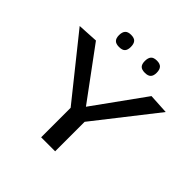

<svg xmlns="http://www.w3.org/2000/svg" viewBox="-226 -1077 1261 1261"><g transform="rotate(45 404.5 -447.0)"><path d="M342 0V-274L4 -696L147 -704L408 -350L663 -704L803 -696L472 -274V0ZM524 -781Q494 -781 481.5 -794.5Q469 -808 469 -836Q469 -865 481.5 -879.5Q494 -894 524 -894Q553 -894 566 -879.5Q579 -865 579 -836Q579 -808 566 -794.5Q553 -781 524 -781ZM284 -781Q255 -781 242 -794.5Q229 -808 229 -836Q229 -865 242 -879.5Q255 -894 284 -894Q314 -894 326.5 -879.5Q339 -865 339 -836Q339 -808 326.5 -794.5Q314 -781 284 -781Z"/></g></svg>

Font: Georama Extended Medium
Style: Regular
Weight: 500
Width: 7
Designer: Jean-Baptiste Levee
Foundry: Production Type
Version: Version 1.000